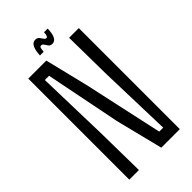

<svg xmlns="http://www.w3.org/2000/svg" viewBox="-250 -872 937 937"><g transform="rotate(-45 218.5 -404.0)"><path d="M110.8 0H44.4V-697.3H168.9L223.1 -476.1L313.5 -62.5H340.8L329.6 -442.4L326.2 -697.3H393.1V0H265.1L203.6 -246.6L126 -635.3H96.7L106.9 -261.7ZM258.8 -803.2H284.2Q282.2 -733.9 248 -733.9Q234.9 -733.9 228.3 -742.4Q221.7 -751 216.8 -759.3Q211.9 -767.6 203.1 -767.6Q195.3 -767.6 193.4 -759.3Q191.4 -751 190.4 -736.8H164.6Q168 -807.6 202.1 -807.6Q215.8 -807.6 222.7 -799.3Q229.5 -791 234.6 -782.7Q239.7 -774.4 248 -774.4Q257.3 -774.4 258.8 -803.2Z"/></g></svg>

Font: Agdasima
Style: Regular
Weight: 400
Width: 3
Designer: The DocRepair Project, Patric King
Foundry: Google
Version: Version 2.002